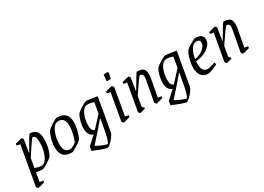

<svg xmlns="http://www.w3.org/2000/svg" viewBox="-15 -1407 3243 2363"><g transform="rotate(-30 1606.5 -225.5)"><path d="M409 -306Q409 -241 393.5 -180.5Q378 -120 355 -84Q333 -59 277 -25Q221 9 204 9Q183 9 117 -2L95 123L144 132L140 156Q113 164 86.5 171Q60 178 48 180Q45 180 34.5 169Q24 158 25 154L122 -397L73 -406L77 -430L102 -437Q165 -454 168 -454Q172 -454 181 -443Q190 -432 190 -428L161 -256H167Q202 -318 242 -386Q282 -454 287 -454Q352 -454 380.5 -416Q409 -378 409 -306ZM341 -300Q341 -397 294 -397Q289 -397 252.5 -343Q216 -289 193 -254Q170 -219 161 -205Q158 -199 148 -184L126 -56Q178 -37 216 -37Q232 -37 244 -42Q264 -49 286.5 -82Q309 -115 325 -171Q341 -227 341 -300Z M469 -147Q469 -206 485 -266Q501 -326 524 -361Q547 -387 601.5 -422Q656 -457 674 -457Q829 -457 829 -305Q829 -246 813 -184.5Q797 -123 776 -84Q756 -62 697.5 -26.5Q639 9 624 9Q543 9 506 -29.5Q469 -68 469 -147ZM641 -40Q654 -43 677.5 -56.5Q701 -70 712 -80Q732 -122 746 -182Q760 -242 760 -300Q760 -352 736 -381.5Q712 -411 668 -411Q649 -411 631 -402Q613 -394 591 -362.5Q569 -331 553.5 -275.5Q538 -220 538 -147Q538 -93 560 -65.5Q582 -38 622 -38Q635 -38 641 -40Z M1242 -432 1161 30Q1157 54 1131 89.5Q1105 125 1075.5 152Q1046 179 1031 179Q1014 179 949.5 155.5Q885 132 839 112L848 55L964 -50Q931 -59 911.5 -91.5Q892 -124 892 -173Q892 -219 905.5 -272.5Q919 -326 941 -361Q962 -386 1018 -420Q1074 -454 1092 -454Q1106 -454 1160 -446Q1214 -438 1242 -432ZM1165 -361 1170 -390Q1125 -407 1084 -407Q1062 -407 1051 -402Q1012 -384 986 -318.5Q960 -253 960 -179Q960 -98 1005 -91L1144 -242Q1148 -260 1165 -361ZM1098 16 1106 -25 1134 -180H1128Q1055 -90 908 71L907 79Q927 92 982 115.5Q1037 139 1054 139Q1061 139 1074.5 102.5Q1088 66 1098 16Z M1338 -17 1405 -397 1356 -406 1360 -430Q1387 -438 1413.5 -445Q1440 -452 1452 -454Q1455 -454 1465.5 -443Q1476 -432 1475 -428L1408 -48L1457 -39L1453 -15Q1369 9 1361 9Q1357 9 1347.5 -2Q1338 -13 1338 -17ZM1439 -627 1496 -631 1506 -614 1487 -536H1429Z M1874 -48 1924 -39 1920 -15 1894 -8Q1831 9 1828 9Q1824 9 1814 -2Q1804 -13 1804 -17L1859 -315Q1863 -341 1863 -350Q1863 -397 1821 -397Q1814 -397 1783 -353.5Q1752 -310 1685 -212L1670 -189L1648 -65Q1647 -61 1647 -55Q1647 -36 1670 -29L1669 -11Q1656 -7 1628 1Q1600 9 1596 9Q1592 9 1582.5 -2Q1573 -13 1573 -17L1641 -397L1592 -406L1596 -430Q1623 -438 1649.5 -445Q1676 -452 1688 -454Q1691 -454 1700.5 -443Q1710 -432 1709 -428L1681 -254H1686L1706 -288Q1802 -454 1810 -454Q1871 -454 1898 -431.5Q1925 -409 1925 -355Q1925 -327 1919 -291Z M2365 -432 2284 30Q2280 54 2254 89.5Q2228 125 2198.5 152Q2169 179 2154 179Q2137 179 2072.5 155.5Q2008 132 1962 112L1971 55L2087 -50Q2054 -59 2034.5 -91.5Q2015 -124 2015 -173Q2015 -219 2028.5 -272.5Q2042 -326 2064 -361Q2085 -386 2141 -420Q2197 -454 2215 -454Q2229 -454 2283 -446Q2337 -438 2365 -432ZM2288 -361 2293 -390Q2248 -407 2207 -407Q2185 -407 2174 -402Q2135 -384 2109 -318.5Q2083 -253 2083 -179Q2083 -98 2128 -91L2267 -242Q2271 -260 2288 -361ZM2221 16 2229 -25 2257 -180H2251Q2178 -90 2031 71L2030 79Q2050 92 2105 115.5Q2160 139 2177 139Q2184 139 2197.5 102.5Q2211 66 2221 16Z M2505 -199Q2504 -187 2504 -163Q2504 -104 2523.5 -75Q2543 -46 2587 -46Q2612 -46 2693 -74L2702 -43Q2674 -28 2625 -9.5Q2576 9 2563 9Q2501 9 2467.5 -33Q2434 -75 2434 -141Q2434 -205 2450 -265Q2466 -325 2489 -361Q2510 -386 2565.5 -420Q2621 -454 2639 -454Q2747 -454 2747 -371Q2747 -325 2711 -287Q2675 -249 2619 -226Q2563 -203 2505 -199ZM2509 -230Q2551 -234 2590.5 -254.5Q2630 -275 2654.5 -305Q2679 -335 2679 -366Q2679 -410 2630 -410Q2614 -410 2596 -402Q2572 -391 2545.5 -345Q2519 -299 2509 -230Z M3104 -48 3154 -39 3150 -15 3124 -8Q3061 9 3058 9Q3054 9 3044 -2Q3034 -13 3034 -17L3089 -315Q3093 -341 3093 -350Q3093 -397 3051 -397Q3044 -397 3013 -353.5Q2982 -310 2915 -212L2900 -189L2878 -65Q2877 -61 2877 -55Q2877 -36 2900 -29L2899 -11Q2886 -7 2858 1Q2830 9 2826 9Q2822 9 2812.5 -2Q2803 -13 2803 -17L2871 -397L2822 -406L2826 -430Q2853 -438 2879.5 -445Q2906 -452 2918 -454Q2921 -454 2930.5 -443Q2940 -432 2939 -428L2911 -254H2916L2936 -288Q3032 -454 3040 -454Q3101 -454 3128 -431.5Q3155 -409 3155 -355Q3155 -327 3149 -291Z"/></g></svg>

Font: Grenze Light
Style: Italic
Weight: 300
Italic angle: -10°
Designer: Renata Polastri
Foundry: Omnibus-Type
Version: Version 1.002; ttfautohint (v1.8)